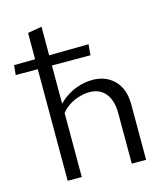

<svg xmlns="http://www.w3.org/2000/svg" viewBox="-129 -800 771 884"><g transform="rotate(-15 257.0 -358.0)"><path d="M389.6 0V-240.3Q389.6 -300.4 362.6 -334.4Q335.6 -368.5 285.5 -368.5Q259 -368.5 229.4 -358.6Q199.7 -348.8 174 -328.6Q148.3 -308.4 134.5 -275.9L110.2 -290.9Q132.7 -335.6 166.2 -363.9Q199.7 -392.2 238.1 -405.8Q276.5 -419.4 314.4 -419.4Q377.7 -419.4 417.8 -378.4Q457.9 -337.5 457.9 -263.2V0ZM84.1 0V-705L151.3 -716.5V0ZM335.1 -531.2 -20.9 -532.3 -16.5 -578.3 339.5 -582.6Z"/></g></svg>

Font: Ysabeau
Style: Bold
Weight: 700
Designer: Christian Thalmann (Catharsis Fonts)
Version: Version 2.000;gftools[0.9.27.dev2+g8671c4b]